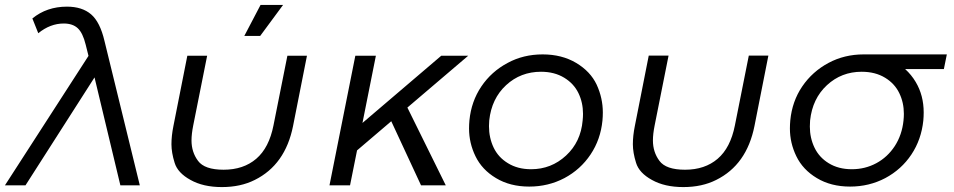

<svg xmlns="http://www.w3.org/2000/svg" viewBox="-90 -753 3874 780"><path d="M-70 0 269.5 -526 258 -572Q246.5 -619 226 -638.2Q205.5 -657.5 169 -657.5Q114 -657.5 65.5 -618L41.5 -678Q100 -726 182 -726Q243.5 -726 280 -694.8Q316.5 -663.5 334.5 -586.5L478 0H399L294 -438.5L13.5 0Z M684 -22Q632 -50.5 619.5 -91.5Q606.5 -133 606.5 -167Q606.5 -201.5 614.5 -241L671 -526.5H751.5L695 -243.5Q688 -208.5 688 -182.5Q688 -135 714.5 -99.5Q741 -63.5 818.5 -63.5Q899 -63.5 951 -108Q1003 -152.5 1021 -243.5L1077.5 -526.5H1157L1100.5 -241Q1069 -83.5 945 -22Q887.5 7 811.5 7Q735.5 7 684 -22ZM967 -607H902.5L968.5 -733H1060Z M1353.5 -526.5H1437L1382.5 -253.5L1702.5 -526.5H1812L1565 -316L1721 0H1620.5L1499.5 -260.5L1360.5 -142L1332 0H1248.5Z M2060 5Q1982 5 1925 -29.5Q1868 -63.5 1841.5 -118.5Q1815.5 -172 1815.5 -231Q1815.5 -246 1817 -263.5Q1824.5 -341 1865.5 -401.8Q1906.5 -462.5 1972.5 -497.5Q2036 -532 2114.5 -532Q2192.5 -532 2250.5 -497.5Q2308.5 -463 2334 -409Q2359 -354.5 2359 -296Q2359 -280 2357.5 -263.5Q2350 -186.5 2309.2 -125.5Q2268.5 -64.5 2203 -29.5Q2137.5 5 2060 5ZM2067.5 -65.5Q2149.5 -65.5 2209.5 -121Q2269.5 -176.5 2277 -263.5Q2278.5 -278 2278.5 -290.5Q2278.5 -336.5 2259.8 -375Q2241 -413.5 2202.5 -437Q2162.5 -461.5 2108 -461.5Q2025 -461.5 1966 -407Q1907 -352.5 1897.5 -263.5Q1896.5 -248.5 1896.5 -240.5Q1896.5 -193 1915.5 -153.2Q1934.5 -113.5 1973.5 -90Q2013 -65.5 2067.5 -65.5Z M2558.5 -22Q2506.5 -50.5 2494 -91.5Q2481 -133 2481 -167Q2481 -201.5 2489 -241L2545.5 -527H2626L2569.5 -243.5Q2562.5 -208.5 2562.5 -182.5Q2562.5 -135 2589 -99.5Q2615.5 -63.5 2693 -63.5Q2773.5 -63.5 2825.5 -108Q2877.5 -152.5 2895.5 -243.5L2952 -527H3031.5L2975 -241Q2943.5 -83.5 2819.5 -22Q2762 7 2686 7Q2610 7 2558.5 -22Z M3363.5 5Q3285.5 5 3228.5 -29.5Q3171.5 -63.5 3145 -118.5Q3119 -172 3119 -231Q3119 -246 3120.5 -263.5Q3128 -341.5 3169.2 -402Q3210.5 -462.5 3276 -497.5Q3340.5 -532 3418.5 -532H3756.5L3744.5 -472.5H3587Q3612.5 -449.5 3630 -420Q3662.5 -365.5 3662.5 -296Q3662.5 -280 3661 -263.5Q3653 -186 3612.5 -125.2Q3572 -64.5 3506.5 -29.5Q3441 5 3363.5 5ZM3370.5 -65.5Q3424.5 -65.5 3470 -90Q3515.5 -114.5 3545 -159.5Q3574.5 -205 3580.5 -263.5Q3582 -278 3582 -290.5Q3582 -336.5 3563.2 -375Q3544.5 -413.5 3506 -437Q3466 -461.5 3410.5 -461.5Q3328.5 -461.5 3269.5 -407Q3210.5 -352.5 3201 -263.5Q3200 -246.5 3200 -239Q3200 -192.5 3219 -153Q3238 -113.5 3276.5 -90Q3316 -65.5 3370.5 -65.5Z"/></svg>

Font: Argentum Sans Light
Style: Italic
Weight: 300
Italic angle: -11.3°
Designer: Julieta Ulanovsky (font), Owen Earl (portions from Jones font), Cristiano Sobral (main changes and remaster)
Foundry: Julieta Ulanovsky (font), Owen Earl (portions from Jones font), Cristiano Sobral (main changes and remaster)
Version: Version 3.127